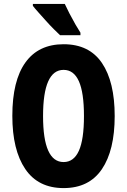

<svg xmlns="http://www.w3.org/2000/svg" viewBox="-20 -951 649 981"><path d="M566 -358Q566 -183 500.5 -86.5Q435 10 305 10Q175 10 109 -87.5Q43 -185 43 -359Q43 -539 110 -632Q177 -725 305 -725Q436 -725 501 -629Q566 -533 566 -358ZM200 -358Q200 -123 305 -123Q357 -123 383 -180.5Q409 -238 409 -358Q409 -478 383 -536Q357 -594 305 -594Q200 -594 200 -358ZM311 -931Q320 -911 335 -882Q350 -853 365.5 -826Q381 -799 391 -784V-771H287Q274 -783 254.5 -802.5Q235 -822 214.5 -845Q194 -868 176 -888Q158 -908 148 -921V-931Z"/></svg>

Font: Noto Sans Telugu ExtraCondensed ExtraBold
Style: Regular
Weight: 800
Width: 2
Designer: Jelle Bosma - Monotype Design Team
Foundry: Monotype Imaging Inc.
Version: Version 2.005; ttfautohint (v1.8.4.7-5d5b)